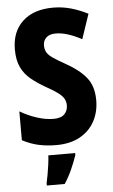

<svg xmlns="http://www.w3.org/2000/svg" viewBox="-62 -765 605 1027"><g transform="rotate(-5 240.5 -251.5)"><path d="M450 -211Q450 -147 422.5 -97Q395 -47 343 -18.5Q291 10 217 10Q166 10 122.5 0.5Q79 -9 35 -32V-187Q79 -161 126 -146Q173 -131 214 -131Q254 -131 272.5 -149.5Q291 -168 291 -197Q291 -217 282 -233Q273 -249 250 -266Q227 -283 187 -305Q145 -329 111.5 -356Q78 -383 59 -421.5Q40 -460 40 -519Q40 -614 99 -669Q158 -724 263 -724Q312 -724 358 -711Q404 -698 449 -675L404 -542Q325 -585 265 -585Q231 -585 214 -568.5Q197 -552 197 -527Q197 -504 206.5 -488.5Q216 -473 239.5 -457Q263 -441 306 -417Q376 -378 413 -332Q450 -286 450 -211ZM313 72Q300 110 283 148Q266 186 243 221H147V208Q151 190 156 163Q161 136 164.5 108.5Q168 81 169 61H313Z"/></g></svg>

Font: Noto Sans Devanagari Condensed ExtraBold
Style: Regular
Weight: 800
Width: 3
Designer: Jelle Bosma - Monotype Design Team
Foundry: Monotype Imaging Inc.
Version: Version 2.004; ttfautohint (v1.8.4.7-5d5b)